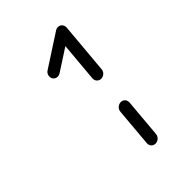

<svg xmlns="http://www.w3.org/2000/svg" viewBox="-163 -589 658 658"><g transform="rotate(-45 166.0 -259.5)"><path d="M195.6 0Q189.6 0 184.6 -3Q179.6 -5.9 177.2 -11.1Q174.8 -16.3 175.2 -22.2L187.4 -163Q187.8 -168.9 191.3 -174.1Q194.8 -179.3 200.4 -182.2Q205.9 -185.2 211.9 -185.2Q217.8 -185.2 222.6 -182.2Q227.4 -179.3 229.8 -174.1Q232.2 -168.9 231.9 -163L219.6 -22.2Q219.3 -16.3 215.7 -11.1Q212.2 -5.9 206.9 -3Q201.5 0 195.6 0ZM241.1 -519.3Q247 -519.3 251.9 -516.3Q256.7 -513.3 259.1 -508.1Q261.5 -503 261.1 -497Q260.7 -491.5 257.8 -486.7Q254.8 -481.9 250 -478.9L133.3 -403.3Q127.4 -399.3 120.4 -399.3Q114.4 -399.3 109.6 -402.2Q104.8 -405.2 102.4 -410.4Q100 -415.6 100.4 -421.5Q100.7 -427 103.7 -431.9Q106.7 -436.7 111.5 -439.6L228.1 -515.2Q234.1 -519.3 241.1 -519.3ZM220.7 -288.9Q214.8 -288.9 210 -291.9Q205.2 -294.8 202.6 -300Q200 -305.2 200.4 -311.1L216.7 -496.3Q217 -502.2 220.6 -507.4Q224.1 -512.6 229.4 -515.6Q234.8 -518.5 240.7 -518.5Q246.7 -518.5 251.7 -515.6Q256.7 -512.6 259.1 -507.4Q261.5 -502.2 261.1 -496.3L244.8 -311.1Q244.4 -305.2 241.1 -300Q237.8 -294.8 232.2 -291.9Q226.7 -288.9 220.7 -288.9Z"/></g></svg>

Font: 26F Galaxy Sans Oblique
Style: Regular
Weight: 400
Italic angle: -5°
Designer: C₂₉H₂₅N₃O₅
Version: Version 1.200;FEAKit 1.0